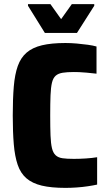

<svg xmlns="http://www.w3.org/2000/svg" viewBox="-20 -905 525 933"><path d="M298 8Q229 8 183 -3Q137 -14 108.5 -38.5Q80 -63 66 -104Q52 -145 47 -204Q42 -263 42 -344Q42 -425 47 -484.5Q52 -544 66.5 -584.5Q81 -625 109.5 -649.5Q138 -674 184 -685Q230 -696 298 -696Q325 -696 353 -693.5Q381 -691 406.5 -687.5Q432 -684 449 -679V-547Q421 -550 400.5 -552Q380 -554 364.5 -554.5Q349 -555 339 -555Q306 -555 284.5 -551.5Q263 -548 250.5 -537Q238 -526 232.5 -503Q227 -480 225.5 -441.5Q224 -403 224 -344Q224 -285 225.5 -246.5Q227 -208 232.5 -185Q238 -162 250.5 -150.5Q263 -139 284 -136Q305 -133 339 -133Q367 -133 397.5 -135Q428 -137 452 -141V-8Q434 -4 407.5 0Q381 4 352.5 6Q324 8 298 8ZM198 -745 116 -877V-885H225L277 -812L329 -885H438V-877L354 -745Z"/></svg>

Font: Saira SemiCondensed ExtraBold
Style: Regular
Weight: 800
Width: 4
Designer: Hector Gatti with collaboration of the Omnibus-Type team
Foundry: Omnibus-Type
Version: Version 1.101